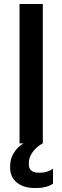

<svg xmlns="http://www.w3.org/2000/svg" viewBox="-20 -720 313 964"><path d="M78 -700H195V0H78ZM31 123V110Q31 78 49.5 47.5Q68 17 98 0H194Q163 17 144 43.5Q125 70 125 96V109Q125 126 137.5 136.5Q150 147 171 147H185Q200 147 217 141.5Q234 136 246 127V202Q233 212 211 218Q189 224 167 224H154Q98 224 64.5 196.5Q31 169 31 123Z"/></svg>

Font: Bai Jamjuree SemiBold
Style: Regular
Weight: 600
Version: Version 1.000; ttfautohint (v1.6)